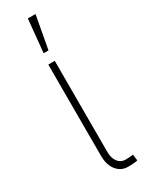

<svg xmlns="http://www.w3.org/2000/svg" viewBox="-201 -768 603 803"><g transform="rotate(-30 101.0 -366.5)"><path d="M111.3 -530.3V-90.8Q111.3 -60.1 125.2 -42.2Q139.2 -24.4 161.1 -24.4Q174.8 -24.4 185.5 -25.4Q196.3 -26.4 198.2 -27.3L202.1 2.9Q197.3 4.4 185.1 5.6Q172.9 6.8 156.2 6.8Q122.1 6.8 101.1 -19.5Q80.1 -45.9 80.1 -90.8V-530.3ZM102.5 -740.2H139.6L110.4 -581.1H86.9Z"/></g></svg>

Font: Pretendard Thin
Style: Regular
Weight: 100
Designer: Base glyphs from Inter by Rasmus Andersson; Hangeul glyphs from Noto Sans CJK(Source Han Sans) by Jang Soo-young and Kan
Foundry: Kil Hyung-jin
Version: Version 1.309